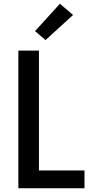

<svg xmlns="http://www.w3.org/2000/svg" viewBox="-20 -1005 515 1025"><path d="M78 0V-735H188V-95H431V0ZM223 -791 167 -839 300 -985 370 -925Z"/></svg>

Font: Iosevka QP
Style: Bold
Weight: 700
Designer: Belleve Invis
Foundry: Belleve Invis
Version: Version 20.0.0; ttfautohint (v1.8.4)